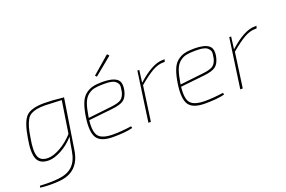

<svg xmlns="http://www.w3.org/2000/svg" viewBox="-115 -1117 2600 1744"><g transform="rotate(-20 1185.5 -245.0)"><path d="M506 -480 430 6Q399 202 212 220Q119 229 22 218L25 200Q131 206 204 198Q293 189 342 142.5Q391 96 406 4Q421 -92 431 -127Q371 -60 302 -24Q233 12 182 12Q94 12 70 -50Q46 -112 70 -242Q94 -393 142 -442.5Q190 -492 319 -492Q390 -492 498 -480ZM430 -153 478 -463Q324 -470 322 -470Q271 -470 238.5 -464Q206 -458 181 -444Q156 -430 140.5 -401.5Q125 -373 114 -335.5Q103 -298 94 -238Q72 -119 90.5 -65Q109 -11 182 -11Q233 -11 301.5 -49Q370 -87 430 -153Z M851 -554 837 -568 1006 -714 1023 -695ZM989 -24 992 -6Q925 12 803 12Q685 12 647.5 -45.5Q610 -103 631 -244Q643 -321 662 -370Q681 -419 713 -445.5Q745 -472 783 -482Q821 -492 879 -492Q975 -492 1017.5 -460.5Q1060 -429 1040 -344Q1026 -286 991.5 -262.5Q957 -239 881 -231L650 -206Q637 -92 673 -51Q709 -10 813 -10Q891 -10 989 -24ZM653 -227 882 -253Q949 -261 976 -279.5Q1003 -298 1016 -346Q1021 -373 1022.5 -393Q1024 -413 1015 -426.5Q1006 -440 995.5 -448.5Q985 -457 966 -462Q947 -467 929 -468.5Q911 -470 886 -470Q828 -470 793.5 -462.5Q759 -455 729.5 -430.5Q700 -406 683.5 -361Q667 -316 655 -241Z M1483 -492 1475 -469H1459Q1410 -469 1355 -438Q1300 -407 1218 -338L1171 0H1147L1215 -480H1233L1218 -361Q1363 -492 1463 -492Z M1877 -24 1880 -6Q1813 12 1691 12Q1573 12 1535.5 -45.5Q1498 -103 1519 -244Q1531 -321 1550 -370Q1569 -419 1601 -445.5Q1633 -472 1671 -482Q1709 -492 1767 -492Q1863 -492 1905.5 -460.5Q1948 -429 1928 -344Q1914 -286 1879.5 -262.5Q1845 -239 1769 -231L1538 -206Q1525 -92 1561 -51Q1597 -10 1701 -10Q1779 -10 1877 -24ZM1541 -227 1770 -253Q1837 -261 1864 -279.5Q1891 -298 1904 -346Q1909 -373 1910.5 -393Q1912 -413 1903 -426.5Q1894 -440 1883.5 -448.5Q1873 -457 1854 -462Q1835 -467 1817 -468.5Q1799 -470 1774 -470Q1716 -470 1681.5 -462.5Q1647 -455 1617.5 -430.5Q1588 -406 1571.5 -361Q1555 -316 1543 -241Z M2371 -492 2363 -469H2347Q2298 -469 2243 -438Q2188 -407 2106 -338L2059 0H2035L2103 -480H2121L2106 -361Q2251 -492 2351 -492Z"/></g></svg>

Font: Exo 2.0 Thin
Style: Italic
Weight: 250
Italic angle: -8°
Designer: Natanael Gama
Version: Version 1.001;PS 001.001;hotconv 1.0.70;makeotf.lib2.5.58329